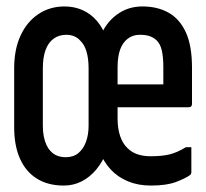

<svg xmlns="http://www.w3.org/2000/svg" viewBox="-20 -565 640 596"><path d="M180 -545Q211 -545 236.5 -533.5Q262 -522 280.5 -500.5Q299 -479 310 -449H290Q308 -494 342.5 -519.5Q377 -545 422 -545Q469 -545 503.5 -525.5Q538 -506 557 -464.5Q576 -423 576 -355V-242Q576 -238 573.5 -235Q571 -232 566 -232Q535 -232 505.5 -232Q476 -232 446 -232Q416 -232 386.5 -232Q357 -232 326 -232H289L286 -303Q300 -303 314 -303Q328 -303 342 -303Q356 -303 370 -303Q400 -303 429 -303Q458 -303 487 -303V-357Q487 -387 482.5 -407.5Q478 -428 466 -440Q456 -449 444 -453Q432 -457 414 -457Q392 -457 376 -444.5Q360 -432 352.5 -410Q345 -388 345 -356V-197Q345 -166 353 -142.5Q361 -119 376 -105Q389 -92 407 -86Q425 -80 447 -80Q482 -80 505.5 -85.5Q529 -91 557 -108H574Q574 -88 574 -68.5Q574 -49 574 -30Q574 -28 573 -25.5Q572 -23 569 -21Q555 -11 526 0Q497 11 448 11Q409 11 377.5 -2Q346 -15 324 -38.5Q302 -62 289 -95H311Q299 -63 279 -39Q259 -15 233.5 -2Q208 11 178 11Q129 11 94.5 -10.5Q60 -32 42 -72.5Q24 -113 24 -170V-353Q24 -412 44 -455Q64 -498 99.5 -521.5Q135 -545 180 -545ZM113 -174Q113 -156 116 -141Q119 -126 124.5 -114.5Q130 -103 137 -96Q146 -86 158 -81.5Q170 -77 184 -77Q208 -77 223.5 -90Q239 -103 247 -125Q255 -147 255 -175V-353Q255 -383 248.5 -405Q242 -427 229 -439Q221 -448 210 -452.5Q199 -457 186 -457Q163 -457 146.5 -445Q130 -433 121.5 -410Q113 -387 113 -352Z"/></svg>

Font: Recursive Monospace Medium
Style: Regular
Weight: 500
Version: Version 1.047